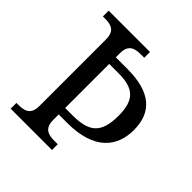

<svg xmlns="http://www.w3.org/2000/svg" viewBox="-192 -851 989 989"><g transform="rotate(45 302.0 -357.0)"><path d="M38 0H339V-42H316C271 -42 234 -51 234 -114V-154H297C495 -154 565 -252 565 -371C565 -501 487 -570 319 -570H234V-600C234 -663 271 -672 316 -672H339V-714H38V-672H51C96 -672 133 -663 133 -600V-114C133 -51 96 -42 51 -42H38ZM287 -201H234V-522H302C415 -522 457 -479 457 -367C457 -240 408 -201 287 -201Z"/></g></svg>

Font: Noto Fangsong KSS Vertical
Style: Regular
Weight: 400
Designer: LIU Zhao, ZHANG Congyu, Kushim JIANG
Foundry: Guyu Beijing Co. Ltd.
Version: Version 1.000;November 16, 2022;FontCreator 11.5.0.2427 64-b